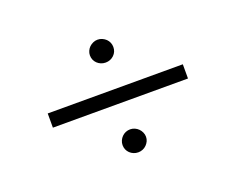

<svg xmlns="http://www.w3.org/2000/svg" viewBox="-82 -675 915 744"><g transform="rotate(-20 375.0 -303.0)"><path d="M375 -535.2Q385.3 -535.2 394 -531.2Q402.8 -527.3 409.4 -521Q416 -514.6 419.7 -505.9Q423.3 -497.1 423.3 -487.8Q423.3 -467.8 409.2 -454.3Q395 -440.9 375 -440.9Q364.7 -440.9 356 -444.6Q347.2 -448.2 340.6 -454.6Q334 -460.9 330.3 -469.5Q326.7 -478 326.7 -487.8Q326.7 -497.1 330.6 -505.9Q334.5 -514.6 341.1 -521Q347.7 -527.3 356.4 -531.2Q365.2 -535.2 375 -535.2ZM653.3 -273.9H96.2V-332.5H653.3ZM375 -165.5Q384.8 -165.5 393.6 -161.6Q402.3 -157.7 408.9 -151.1Q415.5 -144.5 419.4 -135.7Q423.3 -127 423.3 -117.7Q423.3 -107.9 419.4 -99.6Q415.5 -91.3 408.9 -84.7Q402.3 -78.1 393.6 -74.5Q384.8 -70.8 375 -70.8Q364.7 -70.8 356 -74.5Q347.2 -78.1 340.6 -84.5Q334 -90.8 330.3 -99.4Q326.7 -107.9 326.7 -117.7Q326.7 -127.4 330.6 -136.2Q334.5 -145 341.1 -151.6Q347.7 -158.2 356.4 -161.9Q365.2 -165.5 375 -165.5Z"/></g></svg>

Font: Kameron
Style: Regular
Weight: 400
Version: Version 1.000